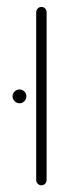

<svg xmlns="http://www.w3.org/2000/svg" viewBox="-20 -543 191 566"><path d="M86.7 -12.2V-507Q86.7 -513.3 91.3 -518Q95.9 -522.6 102.2 -522.6Q108.5 -522.6 113 -518Q117.4 -513.3 117.4 -507V-12.2Q117.4 -5.9 113 -1.3Q108.5 3.3 102.2 3.3Q95.9 3.3 91.3 -1.3Q86.7 -5.9 86.7 -12.2ZM17 -259.3Q17 -267.4 23.1 -273.3Q29.3 -279.3 37.8 -279.3Q45.9 -279.3 51.9 -273.3Q57.8 -267.4 57.8 -259.3Q57.8 -250.7 51.9 -244.6Q45.9 -238.5 37.8 -238.5Q29.3 -238.5 23.1 -244.6Q17 -250.7 17 -259.3Z"/></svg>

Font: 26F Galaxy Hebrew Ultra Light
Style: Regular
Weight: 200
Designer: C₂₉H₂₅N₃O₅
Version: Version 1.000